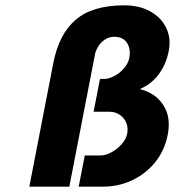

<svg xmlns="http://www.w3.org/2000/svg" viewBox="-20 -700 656 720"><path d="M446 -680Q503 -680 544 -657Q585 -634 603.5 -595Q622 -556 613 -510Q603 -458 574.5 -420.5Q546 -383 504 -366Q562 -352 592 -306.5Q622 -261 609 -195Q598 -137 563 -93Q528 -49 476.5 -24.5Q425 0 365 0H275L298 -117H358Q375 -117 397 -128.5Q419 -140 436 -159Q453 -178 457 -199Q461 -221 453.5 -239.5Q446 -258 429 -269.5Q412 -281 390 -281H331L355 -404H371Q388 -404 409 -415Q430 -426 445.5 -444.5Q461 -463 465 -483Q471 -517 456 -539.5Q441 -562 409 -562Q392 -562 378.5 -554.5Q365 -547 355 -535Q348 -526 343.5 -517Q339 -508 337 -500L240 0H90L180 -464Q201 -572 264 -626Q327 -680 446 -680Z"/></svg>

Font: Teachers[wght] Italic
Style: Regular
Weight: 400
Designer: Alfredo Marco Pradil & Chank Diesel
Version: Version 1.000;Glyphs 3.1.2 (3151)